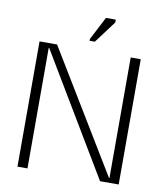

<svg xmlns="http://www.w3.org/2000/svg" viewBox="-81 -783 731 850"><g transform="rotate(10 284.5 -358.0)"><path d="M464.8 -563H510V0H426.2L102 -542H100V0H55V-563H133.8L462.8 -21H464.8ZM296.2 -604.2H272.5V-612L326.5 -716.5H370.7V-703.7Z"/></g></svg>

Font: Darker Grotesque Light
Style: Regular
Weight: 300
Designer: Gabriel Lam
Foundry: TypeRant
Version: Version 1.000;gftools[0.9.28]